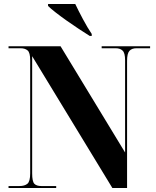

<svg xmlns="http://www.w3.org/2000/svg" viewBox="-20 -947 787 967"><path d="M23 0V-10H78Q104 -10 118 -21.5Q132 -33 132 -74V-644Q132 -682 119 -693Q106 -704 84 -704H23V-714H285L610 -179V-644Q610 -680 597.5 -692Q585 -704 563 -704H492V-714H736V-704H667Q644 -704 632 -691Q620 -678 620 -640V0H546L142 -664V-74Q142 -33 153 -21.5Q164 -10 188 -10H263V0ZM432 -766Q408 -781 377.5 -801Q347 -821 316 -843Q285 -865 260 -884.5Q235 -904 222 -917V-927H359Q375 -893 398 -850Q421 -807 442 -776V-766Z"/></svg>

Font: Noto Serif Display SemiCondensed ExtraBold
Style: Regular
Weight: 800
Width: 4
Designer: Monotype Design Team
Foundry: Monotype Imaging Inc.
Version: Version 2.009